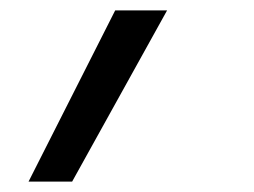

<svg xmlns="http://www.w3.org/2000/svg" viewBox="-20 -158 490 370"><path d="M35 192 202 -138H302L119 192Z"/></svg>

Font: Iosevka Aile
Style: Italic
Weight: 400
Italic angle: -9°
Designer: Belleve Invis
Foundry: Belleve Invis
Version: Version 28.0.1; ttfautohint (v1.8.4)